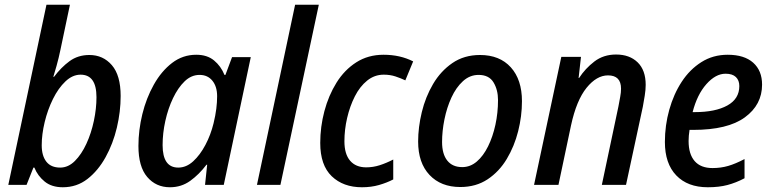

<svg xmlns="http://www.w3.org/2000/svg" viewBox="-20 -780 3258 810"><path d="M245 10Q198 10 168.5 -14Q139 -38 125 -73H121L92 0H15L176 -760H275L235 -570Q228 -536 218.5 -502Q209 -468 205 -456H208Q238 -496 273.5 -522Q309 -548 357 -548Q415 -548 452 -505Q489 -462 489 -375Q489 -309 473 -241.5Q457 -174 425.5 -117Q394 -60 349 -25Q304 10 245 10ZM234 -73Q268 -73 296 -101Q324 -129 344.5 -173.5Q365 -218 376 -270Q387 -322 387 -370Q387 -465 320 -465Q286 -465 256 -436.5Q226 -408 203.5 -362.5Q181 -317 168.5 -265Q156 -213 156 -167Q156 -123 175.5 -98Q195 -73 234 -73Z M697 10Q638 10 601 -33.5Q564 -77 564 -164Q564 -231 580.5 -298.5Q597 -366 629 -423Q661 -480 706 -514.5Q751 -549 808 -549Q854 -549 883 -525Q912 -501 927 -464H931L959 -539H1038L924 0H845L854 -85H851Q820 -44 782.5 -17Q745 10 697 10ZM732 -73Q766 -73 795 -99.5Q824 -126 846.5 -168.5Q869 -211 881 -260Q889 -293 892.5 -321Q896 -349 896 -374Q896 -415 876 -439.5Q856 -464 822 -464Q787 -464 759 -437Q731 -410 710 -366Q689 -322 677.5 -270Q666 -218 666 -168Q666 -73 732 -73Z M1064 0 1225 -760H1325L1163 0Z M1507 10Q1428 10 1379.5 -36.5Q1331 -83 1331 -177Q1331 -245 1348.5 -311Q1366 -377 1399.5 -431Q1433 -485 1483 -517Q1533 -549 1598 -549Q1668 -549 1723 -521L1690 -441Q1671 -450 1648.5 -457.5Q1626 -465 1599 -465Q1560 -465 1529 -440Q1498 -415 1477 -373.5Q1456 -332 1444.5 -282.5Q1433 -233 1433 -184Q1433 -130 1457 -102Q1481 -74 1525 -74Q1554 -74 1582 -83Q1610 -92 1639 -107V-23Q1612 -9 1579 0.5Q1546 10 1507 10Z M1922 9Q1840 9 1792 -42Q1744 -93 1744 -183Q1744 -243 1759.5 -307Q1775 -371 1807 -425.5Q1839 -480 1888.5 -514Q1938 -548 2005 -548Q2088 -548 2135 -496Q2182 -444 2182 -353Q2182 -290 2166 -226.5Q2150 -163 2118 -109.5Q2086 -56 2037 -23.5Q1988 9 1922 9ZM1930 -75Q1964 -75 1991.5 -98.5Q2019 -122 2039 -162.5Q2059 -203 2070 -253.5Q2081 -304 2081 -358Q2081 -401 2062 -432.5Q2043 -464 1999 -464Q1962 -464 1933 -437.5Q1904 -411 1884.5 -368.5Q1865 -326 1855 -276.5Q1845 -227 1845 -181Q1845 -130 1867 -102.5Q1889 -75 1930 -75Z M2233 0 2348 -540H2431L2421 -451H2423Q2449 -491 2487.5 -520.5Q2526 -550 2579 -550Q2636 -550 2670 -517Q2704 -484 2704 -422Q2704 -401 2700 -376.5Q2696 -352 2692 -330L2621 0H2519L2589 -331Q2593 -353 2596.5 -371.5Q2600 -390 2600 -406Q2600 -462 2545 -462Q2497 -462 2454.5 -409.5Q2412 -357 2389 -251L2336 0Z M2966 10Q2881 10 2833 -40Q2785 -90 2785 -181Q2785 -251 2803.5 -317Q2822 -383 2856 -435Q2890 -487 2939 -518Q2988 -549 3050 -549Q3120 -549 3157.5 -515.5Q3195 -482 3195 -423Q3195 -338 3122.5 -285Q3050 -232 2904 -232H2889Q2885 -207 2885 -185Q2885 -130 2910.5 -100.5Q2936 -71 2986 -71Q3021 -71 3052 -80Q3083 -89 3121 -109V-28Q3085 -9 3049 0.5Q3013 10 2966 10ZM2911 -307Q2998 -307 3048.5 -335Q3099 -363 3099 -417Q3099 -441 3084.5 -455Q3070 -469 3041 -469Q2999 -469 2960 -425Q2921 -381 2902 -307Z"/></svg>

Font: Noto Sans SemiCondensed Medium
Style: Italic
Weight: 500
Width: 4
Italic angle: -12°
Designer: Monotype Design Team
Foundry: Monotype Imaging Inc.
Version: Version 2.013; ttfautohint (v1.8.4.7-5d5b)